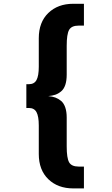

<svg xmlns="http://www.w3.org/2000/svg" viewBox="-20 -838 610 1042"><path d="M136.5 -252H123V-381H136.5Q166 -381 178.2 -403.8Q190.5 -426.5 190.5 -476V-630.5Q190.5 -717.5 242.2 -767.5Q294 -817.5 377.5 -817.5H435.5V-699H406.5Q368.5 -699 355.2 -676Q342 -653 342 -589.5V-433Q342 -400.5 334.5 -377.8Q327 -355 312.2 -342.5Q297.5 -330 281 -324.2Q264.5 -318.5 242 -316.5Q263.5 -314.5 279.8 -308.8Q296 -303 311 -290.8Q326 -278.5 334 -255.5Q342 -232.5 342 -200V-43.5Q342 20 355.2 43Q368.5 66 406.5 66H435.5V184.5H377.5Q294 184.5 242.2 134.5Q190.5 84.5 190.5 -2.5V-157Q190.5 -206.5 178.2 -229.2Q166 -252 136.5 -252Z"/></svg>

Font: League Mono Narrow ExtraBold
Style: Regular
Weight: 800
Width: 3
Designer: Tyler Finck
Foundry: The League of Moveable Type / Tyler Finck
Version: Version 2.210